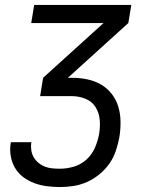

<svg xmlns="http://www.w3.org/2000/svg" viewBox="-20 -540 640 775"><path d="M222 215Q195 215 168.5 211.5Q142 208 118 199Q94 190 74 175Q54 160 41 138.5Q28 117 23.5 90.5Q19 64 23 38Q24 37 24 36Q24 35 24 34H107Q107 35 107 35.5Q107 36 106 36Q104 52 106.5 67.5Q109 83 116.5 95.5Q124 108 135.5 117.5Q147 127 161 132.5Q175 138 190.5 139.5Q206 141 222 141Q250 141 278.5 132.5Q307 124 329 104Q351 84 363 56.5Q375 29 380 1Q385 -28 382.5 -56.5Q380 -85 365.5 -108Q351 -131 324.5 -141.5Q298 -152 270 -152H142L154 -226L398 -447H106L118 -520H510L498 -447L254 -226H270Q301 -226 331 -220Q361 -214 386.5 -199.5Q412 -185 430.5 -161.5Q449 -138 457.5 -109.5Q466 -81 466.5 -50Q467 -19 462 13Q457 40 448 67.5Q439 95 422.5 119Q406 143 382.5 162.5Q359 182 332.5 194Q306 206 278 210.5Q250 215 222 215Z"/></svg>

Font: Zed Sans Extended
Style: Italic
Weight: 400
Width: 7
Italic angle: -9°
Designer: Belleve Invis
Foundry: Belleve Invis
Version: Version 1.0.0; ttfautohint (v1.8.4)